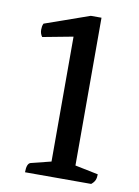

<svg xmlns="http://www.w3.org/2000/svg" viewBox="-77 -708 552 760"><g transform="rotate(10 199.0 -327.5)"><path d="M77 0Q77 -36 93 -40L173 -60V-562L51 -539Q42 -551 42 -567Q42 -574 43 -580Q44 -586 47 -592L226 -655H269V-61L362 -42Q362 -28 358 -18.5Q354 -9 343 0Z"/></g></svg>

Font: Petrona Medium
Style: Regular
Weight: 500
Designer: Ringo R. Seeber
Foundry: Ringo R. Seeber
Version: Version 2.001; ttfautohint (v1.8.3)